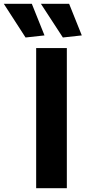

<svg xmlns="http://www.w3.org/2000/svg" viewBox="-123 -994 452 1014"><path d="M68 -740H230V0H68ZM12 -796 -103 -974H45L112 -807ZM209 -796 93 -974H242L309 -807Z"/></svg>

Font: Encode Sans Narrow
Style: Bold
Weight: 700
Designer: Pablo Impallari, Andres Torresi
Foundry: Pablo Impallari, Andres Torresi
Version: Version 1.000; ttfautohint (v1.00) -l 8 -r 50 -G 200 -x 14 -